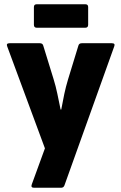

<svg xmlns="http://www.w3.org/2000/svg" viewBox="-20 -701 571 906"><path d="M141 185Q124 185 130 169L192 -1L14 -482Q8 -497 25 -497H168Q181 -497 184 -486L233 -327Q243 -295 250.5 -259Q258 -223 266 -184H269Q276 -223 283.5 -258Q291 -293 301 -326L350 -486Q353 -497 366 -497H508Q525 -497 519 -482L284 174Q280 185 268 185ZM154 -570Q140 -570 140 -584V-668Q140 -681 154 -681H382Q396 -681 396 -668V-584Q396 -570 382 -570Z"/></svg>

Font: Sofia Sans Black
Style: Regular
Weight: 900
Designer: Botio Nikoltchev, Ani Petrova
Foundry: lettersoup
Version: Version 4.100; ttfautohint (v1.8.3)